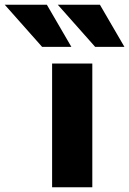

<svg xmlns="http://www.w3.org/2000/svg" viewBox="-127 -787 543 807"><path d="M70 -767 173 -590H50L-107 -767ZM293 -767 396 -590H273L116 -767ZM92 0V-520H261V0Z"/></svg>

Font: M PLUS 1p ExtraBold
Style: Regular
Weight: 800
Version: Version 1.062